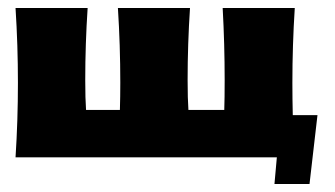

<svg xmlns="http://www.w3.org/2000/svg" viewBox="-20 -395 840 482"><path d="M19 0Q25 -93 25 -187Q25 -281 19 -375H200Q194 -284 194 -194Q194 -147 196 -119H281Q282 -153 282 -187Q282 -281 276 -375H457Q451 -284 451 -194Q451 -147 453 -119H543Q544 -147 544 -194Q544 -284 539 -375H720Q714 -281 714 -187Q714 -146 715 -106H777L757 67H669L675 0H19Z"/></svg>

Font: CAT Rhythmus
Style: Regular
Weight: 400
Designer: Peter Wiegel nach alter Vorlage
Foundry: Peter Wiegel
Version: 1.000